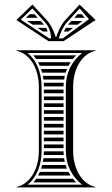

<svg xmlns="http://www.w3.org/2000/svg" viewBox="-20 -820 490 840"><path d="M98.5 -728C106.5 -722.7 114.6 -717.3 122.7 -712H172.7C171.1 -714 169.4 -716 167.7 -717.9L158.3 -728ZM143.9 -698 168.2 -682H188.6C186.9 -687.6 184.7 -692.9 182 -698ZM109.9 -758 93.3 -742H145.4C140.5 -747.3 135.6 -752.7 130.7 -758ZM277.3 -712H319.3L341.1 -728H291.7L282.3 -717.9C280.6 -716 278.9 -714.1 277.3 -712ZM267.7 -698C264.6 -692.9 261.8 -687.5 259.2 -682H278.4C285.7 -687.3 293 -692.7 300.2 -698ZM319.3 -758 304.6 -742H350.9L337 -758ZM223.9 -658C215.3 -684.2 203.3 -711.7 183.8 -732.8L121.9 -800L51.7 -732.5L191.9 -640H258.1L398.3 -732.5L328.1 -800L266.2 -732.8C246.7 -711.7 234.7 -684.2 226.1 -658ZM254.5 -652H236.8L237.5 -654.2C245.9 -679.7 257.4 -705.6 275 -724.7L328.6 -782.9L369.2 -736.3ZM195.5 -652 70.8 -734.3 121.4 -782.9 175 -724.7C193.9 -704.2 202.7 -680.1 203.2 -652ZM172 -202H258V-218H172ZM172 -188V-172H258V-188ZM172 -428V-412H258V-428ZM172 -398V-382H258V-398ZM172 -368V-352H258V-368ZM172 -338V-322H258V-338ZM172 -308V-292H258V-308ZM172 -278V-262H258V-278ZM172 -248V-232H258V-248ZM137.9 -562H299.1C303.4 -567.5 308.1 -572.9 313.1 -578H125.6C130 -572.9 134.1 -567.6 137.9 -562ZM146.4 -548C149.3 -542.8 151.8 -537.5 154.2 -532H279.7C282.5 -537.5 285.6 -542.8 289 -548ZM159.6 -518C161.4 -512.8 163 -507.4 164.4 -502H267.3C269 -507.4 270.9 -512.8 273.1 -518ZM167.5 -488C168.5 -482.7 169.4 -477.4 170.1 -472H260.4C261.2 -477.4 262.2 -482.8 263.4 -488ZM171.4 -458C171.8 -452.7 172 -447.4 172 -442H258C258.1 -447.4 258.3 -452.7 258.7 -458ZM272.9 -82C270.7 -87.2 268.8 -92.6 267.1 -98H164.4C163 -92.6 161.4 -87.2 159.6 -82ZM279.5 -68H154.3C151.9 -62.5 149.3 -57.2 146.5 -52H288.9C285.5 -57.2 282.3 -62.5 279.5 -68ZM299 -38H138C134.2 -32.4 130.1 -27 125.7 -22H313.1C308.1 -27.2 303.4 -32.5 299 -38ZM258 -158H172C172 -152.6 171.8 -147.3 171.4 -142H258.7C258.3 -147.3 258.1 -152.6 258 -158ZM260.3 -128H170.1C169.4 -122.6 168.6 -117.3 167.5 -112H263.3C262.1 -117.2 261.1 -122.6 260.3 -128ZM162 -160V-440C162 -500.8 140.1 -557 100.6 -588H339.4C292.4 -551.2 268 -499.9 268 -440V-160C268 -100.1 292.4 -48.8 339.4 -12H100.6C141.2 -43.8 162 -99.7 162 -160ZM150 -160C150 -82.9 113.7 -15.5 52 -2V0H398V-2C336.3 -15.5 300 -82.9 300 -160V-440C300 -517.1 336.3 -584.5 398 -598V-600H52V-598C113.7 -584.5 150 -517.1 150 -440Z"/></svg>

Font: SortefaxS02
Style: Medium
Weight: 500
Designer: gluk
Foundry: gluk
Version: Version 0.261